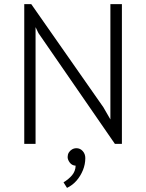

<svg xmlns="http://www.w3.org/2000/svg" viewBox="-20 -700 710 934"><path d="M153 0V-568L167 -539L539 0H573V-680H517V-119L483 -178L132 -680H98V0ZM352 21Q340 21 330 27Q320 33 314.5 42.5Q309 52 309 64Q309 77 319.5 91Q330 105 348 106Q347 133 330.5 152.5Q314 172 289 187L306 214Q333 201 352.5 178.5Q372 156 383.5 127.5Q395 99 395 69Q395 49 382.5 35Q370 21 352 21Z"/></svg>

Font: Catamaran ExtraLight
Style: Regular
Weight: 250
Designer: Pria Ravichandran
Version: Version 2.000